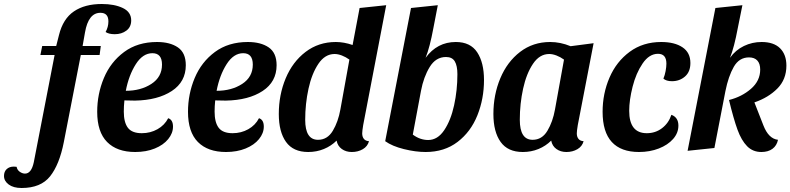

<svg xmlns="http://www.w3.org/2000/svg" viewBox="-161 -740 3952 960"><path d="M-92 93Q-83 93 -78 94Q-75 110 -62 119Q-49 128 -36 128Q-4 128 8 71L112 -465H41L50 -510H120L134 -565Q154 -646 208.5 -683Q263 -720 348 -720Q411 -720 453 -700Q495 -680 495 -638Q495 -605 471 -587Q447 -569 413 -569Q383 -569 367 -580Q381 -605 381 -633Q381 -676 341 -676Q281 -676 264 -578L252 -510H343L337 -465H243L158 -29Q136 83 89.5 141.5Q43 200 -53 200Q-94 200 -117.5 182.5Q-141 165 -141 140Q-141 118 -127.5 105.5Q-114 93 -92 93Z M768 -414Q768 -331 698 -285Q628 -239 514 -237L461 -238Q458 -208 458 -182Q458 -128 478.5 -101Q499 -74 548 -74Q591 -74 626.5 -94Q662 -114 680 -149Q704 -141 704 -107Q704 -74 680 -44.5Q656 -15 613 2.5Q570 20 515 20Q424 20 374.5 -30Q325 -80 325 -181Q325 -270 358.5 -350Q392 -430 459.5 -480Q527 -530 624 -530Q689 -530 728.5 -503Q768 -476 768 -414ZM468 -286Q543 -286 596 -320.5Q649 -355 649 -417Q649 -474 601 -474Q553 -474 518 -419Q483 -364 468 -286Z M1222 -414Q1222 -331 1152 -285Q1082 -239 968 -237L915 -238Q912 -208 912 -182Q912 -128 932.5 -101Q953 -74 1002 -74Q1045 -74 1080.5 -94Q1116 -114 1134 -149Q1158 -141 1158 -107Q1158 -74 1134 -44.5Q1110 -15 1067 2.5Q1024 20 969 20Q878 20 828.5 -30Q779 -80 779 -181Q779 -270 812.5 -350Q846 -430 913.5 -480Q981 -530 1078 -530Q1143 -530 1182.5 -503Q1222 -476 1222 -414ZM922 -286Q997 -286 1050 -320.5Q1103 -355 1103 -417Q1103 -474 1055 -474Q1007 -474 972 -419Q937 -364 922 -286Z M1650 -73Q1650 -56 1658.5 -45.5Q1667 -35 1684 -34Q1677 -8 1653 6Q1629 20 1598 20Q1569 20 1548 5Q1527 -10 1522 -37Q1495 -10 1458.5 5Q1422 20 1380 20Q1305 20 1269 -30.5Q1233 -81 1233 -170Q1233 -266 1267.5 -348.5Q1302 -431 1367 -480.5Q1432 -530 1518 -530Q1559 -530 1602 -515L1637 -700L1770 -714L1655 -115Q1650 -85 1650 -73ZM1512 -470Q1464 -470 1431 -421Q1398 -372 1381.5 -296.5Q1365 -221 1365 -141Q1365 -41 1429 -41Q1476 -41 1503 -86Q1530 -131 1541 -193L1586 -442Q1568 -455 1548.5 -462.5Q1529 -470 1512 -470Z M1967 -451Q2025 -530 2118 -530Q2191 -530 2225 -478.5Q2259 -427 2259 -340Q2259 -246 2226 -163.5Q2193 -81 2127 -30.5Q2061 20 1967 20Q1917 20 1858.5 5.5Q1800 -9 1765 -34L1894 -700L2028 -714L2006 -600Q1988 -503 1967 -451ZM1980 -40Q2027 -40 2060 -89Q2093 -138 2109.5 -213.5Q2126 -289 2126 -369Q2126 -411 2113 -433Q2100 -455 2069 -455Q2018 -455 1987.5 -405Q1957 -355 1944 -286L1903 -67Q1939 -40 1980 -40Z M2723 -73Q2723 -56 2731.5 -45.5Q2740 -35 2757 -34Q2750 -8 2726 6Q2702 20 2671 20Q2642 20 2621 5Q2600 -10 2595 -37Q2568 -10 2531.5 5Q2495 20 2453 20Q2378 20 2342 -30.5Q2306 -81 2306 -170Q2306 -266 2340.5 -348.5Q2375 -431 2439.5 -480.5Q2504 -530 2590 -530Q2641 -530 2692 -509L2807 -524L2728 -115Q2723 -85 2723 -73ZM2585 -470Q2537 -470 2504 -421Q2471 -372 2454.5 -296.5Q2438 -221 2438 -141Q2438 -41 2502 -41Q2549 -41 2576 -86Q2603 -131 2614 -193L2659 -442Q2641 -455 2621.5 -462.5Q2602 -470 2585 -470Z M3291 -425Q3291 -381 3264 -357.5Q3237 -334 3199 -334Q3170 -334 3156 -347Q3163 -363 3167 -384.5Q3171 -406 3171 -422Q3171 -471 3129 -471Q3085 -471 3052 -422.5Q3019 -374 3002 -306.5Q2985 -239 2985 -186Q2985 -74 3073 -74Q3116 -74 3149 -99Q3182 -124 3196 -166Q3231 -153 3231 -112Q3231 -75 3204.5 -45Q3178 -15 3133 2.5Q3088 20 3034 20Q2944 20 2898 -30Q2852 -80 2852 -181Q2852 -272 2886.5 -352Q2921 -432 2987.5 -481Q3054 -530 3145 -530Q3212 -530 3251.5 -503.5Q3291 -477 3291 -425Z M3489 -451Q3517 -490 3558.5 -510Q3600 -530 3647 -530Q3708 -530 3739.5 -498.5Q3771 -467 3771 -412Q3771 -343 3726 -297.5Q3681 -252 3611 -228L3656 -113Q3682 -46 3729 -41Q3723 -12 3701.5 4Q3680 20 3646 20Q3603 20 3574.5 -9Q3546 -38 3526.5 -91.5Q3507 -145 3484 -240Q3548 -256 3594 -296Q3640 -336 3640 -392Q3640 -422 3625.5 -437.5Q3611 -453 3584 -453Q3535 -453 3508 -406Q3481 -359 3466 -284L3411 0L3277 14L3416 -700L3551 -714L3528 -600Q3510 -503 3489 -451Z"/></svg>

Font: Sansita Medium Italic
Style: Regular
Weight: 500
Italic angle: -11°
Designer: Pablo Cosgaya
Foundry: Omnibus-Type
Version: Version 1.006